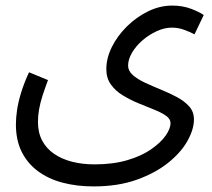

<svg xmlns="http://www.w3.org/2000/svg" viewBox="-20 -437 760 688"><path d="M37 9Q37 -14 41 -42Q45 -70 55.5 -104.5Q66 -139 84 -178L152 -150Q141 -121 132.5 -94.5Q124 -68 120 -45Q116 -22 116 0Q116 38 131 66.5Q146 95 173.5 114Q201 133 238 142.5Q275 152 319 152Q385 152 436 137Q487 122 521.5 98Q556 74 573.5 49Q591 24 591 4Q591 -11 574.5 -22.5Q558 -34 531.5 -44.5Q505 -55 476 -67Q447 -79 420.5 -95Q394 -111 377.5 -134Q361 -157 361 -189Q361 -229 381 -269Q401 -309 435 -342.5Q469 -376 511 -396.5Q553 -417 597 -417Q635 -417 666 -405Q697 -393 710 -383L677 -314Q660 -323 639 -330.5Q618 -338 596 -338Q569 -338 541 -325Q513 -312 490 -292Q467 -272 453 -248Q439 -224 439 -202Q439 -183 456 -168Q473 -153 500 -140.5Q527 -128 557.5 -115.5Q588 -103 615 -88.5Q642 -74 658.5 -55Q675 -36 675 -9Q675 26 652 67.5Q629 109 583 146Q537 183 470 207Q403 231 315 231Q255 231 204 217.5Q153 204 115.5 176Q78 148 57.5 106.5Q37 65 37 9Z"/></svg>

Font: Noto Sans Arabic SemiCondensed
Style: Regular
Weight: 400
Width: 4
Designer: Monotype Design Team, Nadine Chahine, Nizar Qandah and Khaled Hosny
Foundry: Monotype Imaging Inc.
Version: Version 2.012